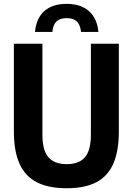

<svg xmlns="http://www.w3.org/2000/svg" viewBox="-20 -967 688 996"><path d="M52 -285.5V-740H200V-268.5Q200 -187.5 231 -151.5Q262 -115.5 326 -115.5Q390 -115.5 420.8 -151.5Q451.5 -187.5 451.5 -268.5V-740H596.5V-285.5Q596.5 -181.5 567.2 -116.5Q538 -51.5 478.5 -21Q419 9.5 326 9.5Q232.5 9.5 172 -21Q111.5 -51.5 81.8 -116.5Q52 -181.5 52 -285.5ZM325.5 -947Q398.5 -947 441.2 -909.5Q484 -872 490.5 -801.5H400.5Q396 -839.5 378 -856.2Q360 -873 325.5 -873Q291 -873 273.2 -856.2Q255.5 -839.5 251.5 -801.5H161.5Q168 -872.5 210.2 -909.8Q252.5 -947 325.5 -947Z"/></svg>

Font: Encode Sans Condensed
Style: Bold
Weight: 700
Width: 3
Designer: Multiple Designers
Foundry: Impallari Type
Version: Version 2.000